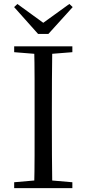

<svg xmlns="http://www.w3.org/2000/svg" viewBox="-20 -966 445 986"><path d="M69.4 -945.4 229.4 -829.1H174.8L336.2 -945.7L353.3 -929.6L228.6 -791.9H175.4L52.5 -929.6ZM52.8 0V-30.1L190.9 -42.1H212.5L351.6 -30.1V0ZM155.3 0Q157.5 -83.6 157.6 -167.7Q157.7 -251.7 157.7 -336.8V-391.1Q157.7 -476.1 157.6 -560.4Q157.5 -644.8 155.3 -728H248.5Q247.3 -645.2 246.8 -560.7Q246.3 -476.1 246.3 -391.1V-337Q246.3 -252.2 246.8 -168.1Q247.3 -84.1 248.5 0ZM52.8 -698V-728H351.6V-698L212.5 -686.9H190.9Z"/></svg>

Font: Noto Serif TC
Style: Regular
Weight: 200
Designer: Ryoko NISHIZUKA 西塚涼子 (kana & ideographs); Frank Grießhammer (Latin, Greek & Cyrillic); Wenlong ZHANG 张文龙 (bopomofo); San
Foundry: Adobe
Version: Version 2.001;hotconv 1.1.0;makeotfexe 2.6.0